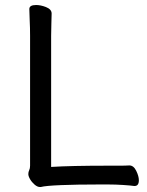

<svg xmlns="http://www.w3.org/2000/svg" viewBox="-20 -737 587 766"><path d="M413 -1H372Q287 -1 224.5 1.5Q162 4 143 9H139Q129 9 118 -0.5Q107 -10 100 -22Q93 -34 93 -42.5Q93 -51 96.5 -58Q100 -65 100 -76V-595Q100 -626 98.5 -655Q97 -684 97 -701Q97 -717 124 -717Q142 -717 163 -709Q186 -700 186 -683Q186 -671 185 -645.5Q184 -620 184 -594V-71Q263 -76 412 -76H458Q482 -76 495 -77H496Q513 -77 523.5 -55.5Q534 -34 534 -18Q534 5 517 5H516H515Q502 3 471.5 1Q441 -1 413 -1Z"/></svg>

Font: Moon Stars Kai
Style: Bold
Weight: 700
Designer: GuiWonder
Version: Version 1.101